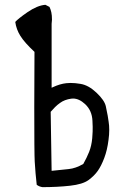

<svg xmlns="http://www.w3.org/2000/svg" viewBox="-20 -791 540 799"><path d="M428.2 -309.6Q424.3 -331.1 420.4 -348.6Q415 -373.5 381.8 -405Q348.6 -436.5 315.4 -441.9Q293.5 -445.8 273.9 -445.8Q264.6 -445.8 255.9 -444.8Q229.5 -441.9 201.2 -428.7L194.8 -425.8V-691.9Q196.3 -703.1 196.3 -709Q196.3 -727.5 193.6 -739.7Q190.9 -752 186 -762.2L168.9 -771Q135.7 -768.6 94.2 -740.2Q54.2 -712.4 43.5 -699.7Q47.9 -668.5 64.5 -642.1Q81.5 -614.3 123.5 -575.2V-573.2Q122.6 -411.6 122.6 -346.2Q122.6 -148.9 124.5 -118.7Q127.4 -68.8 132.8 -22Q143.1 -14.2 156.7 -12.2Q218.8 -12.2 271.5 -18.1Q323.7 -23.9 348.1 -41.5Q372.6 -59.6 387 -80.1Q401.4 -100.6 413.8 -133.3Q426.3 -166 431.6 -209Q434.6 -230.5 434.6 -250Q434.6 -269.5 432.1 -284.2Q429.7 -298.8 428.2 -309.6ZM284.2 -380.9Q309.1 -380.9 334 -357.9Q362.8 -331.1 364.7 -288.6Q365.7 -272.5 365.7 -263.2Q365.7 -253.9 365.5 -242.9Q365.2 -231.9 363.8 -215.8Q360.8 -183.6 350.8 -158.7Q340.8 -133.8 326.7 -108.9Q295.4 -90.3 265.6 -87.4L194.8 -80.1L190.9 -325.7Q199.2 -335.4 209 -345.2Q218.8 -355 230 -362.8Q248.5 -376.5 276.4 -380.4Q280.3 -380.9 284.2 -380.9Z"/></svg>

Font: Bakudai
Style: Light
Weight: 300
Version: Version 1.48